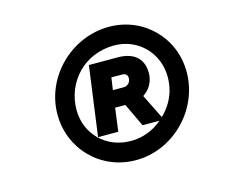

<svg xmlns="http://www.w3.org/2000/svg" viewBox="-79 -890 854 725"><g transform="rotate(-15 348.0 -527.5)"><path d="M370 -271C515 -271 640 -395 640 -544C640 -679 534 -784 400 -784C253 -784 127 -661 127 -514C127 -379 232 -271 370 -271ZM369 -346C273 -346 201 -418 201 -512C201 -620 283 -711 401 -711C493 -711 566 -639 566 -544C566 -508 557 -475 539 -445C529 -429 518 -415 505 -403L458 -498C485 -515 501 -544 501 -577C501 -637 461 -664 402 -664H290L253 -392H332L344 -483H384L427 -392H493C485 -385 476 -379 467 -373C437 -355 404 -346 369 -346ZM360 -597H402C417 -597 423 -588 423 -577C423 -560 409 -549 396 -549H353Z"/></g></svg>

Font: Plus Jakarta Sans ExtraBold
Style: Italic
Weight: 800
Italic angle: -8°
Designer: Gumpita Rahayu
Foundry: Tokotype
Version: Version 2.071;gftools[0.9.30]